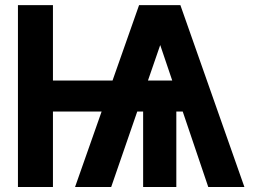

<svg xmlns="http://www.w3.org/2000/svg" viewBox="-20 -743 1017 763"><path d="M190.4 -422.9H457.5V-299.8H190.4ZM190.4 -239.3V0H51.3V-722.7H190.4ZM548.8 0V-361.3H680.7V0ZM752.9 -422.9V-299.8H478.5V-422.9ZM616.7 -564 421.9 0H278.3L532.7 -722.7H696.8L951.2 0H807.6Z"/></svg>

Font: Giphurs
Style: Regular
Weight: 400
Version: Version 2.010